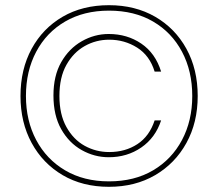

<svg xmlns="http://www.w3.org/2000/svg" viewBox="-20 -718 840 740"><path d="M400 2Q298 2 221.5 -43Q145 -88 102 -167Q59 -246 59 -348Q59 -451 102 -530Q145 -609 221.5 -653.5Q298 -698 400 -698Q501 -698 578 -653.5Q655 -609 698.5 -530Q742 -451 742 -348Q742 -246 698.5 -167Q655 -88 578 -43Q501 2 400 2ZM399 -112Q344 -112 295 -139.5Q246 -167 216 -220Q186 -273 186 -350Q186 -426 216 -478.5Q246 -531 295 -559Q344 -587 399 -587Q470 -587 524.5 -550Q579 -513 601 -442H576Q557 -504 508.5 -534.5Q460 -565 401 -565Q350 -565 306.5 -540.5Q263 -516 236 -468Q209 -420 209 -348Q209 -277 236 -228.5Q263 -180 306.5 -156Q350 -132 401 -132Q463 -132 509.5 -162.5Q556 -193 576 -254H601Q579 -187 524.5 -149.5Q470 -112 399 -112ZM400 -19Q498 -19 570 -61.5Q642 -104 681.5 -178.5Q721 -253 721 -348Q721 -444 681.5 -518.5Q642 -593 570 -635Q498 -677 400 -677Q303 -677 231 -635Q159 -593 119.5 -518.5Q80 -444 80 -348Q80 -253 119.5 -178.5Q159 -104 231 -61.5Q303 -19 400 -19Z"/></svg>

Font: DM Sans 11pt Thin
Style: Regular
Weight: 250
Version: Version 4.004;gftools[0.9.30]